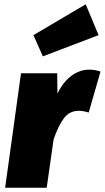

<svg xmlns="http://www.w3.org/2000/svg" viewBox="-20 -876 489 896"><path d="M449 -542 394 -351Q367 -359 348 -359Q304 -359 278 -324Q252 -289 230 -225L198 0H4L78 -534H247L248 -439Q274 -493 313 -522Q352 -551 396 -551Q424 -551 449 -542ZM380 -856 440 -712 180 -613 136 -712Z"/></svg>

Font: Fira Sans Black
Style: Italic
Weight: 900
Italic angle: -8°
Designer: Carrois Corporate & Edenspiekermann AG
Foundry: Carrois Corporate GbR & Edenspiekermann AG
Version: Version 4.203